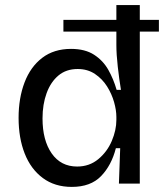

<svg xmlns="http://www.w3.org/2000/svg" viewBox="-20 -721 644 754"><path d="M262 13Q195 13 148 -22Q101 -57 77 -118Q53 -179 53 -258Q53 -336 76.5 -397.5Q100 -459 146 -494Q192 -529 259 -529Q314 -529 349.5 -506Q385 -483 405.5 -446.5Q426 -410 438 -368H455Q448 -410 442.5 -459Q437 -508 437 -544V-597H229V-643H437V-701H529V-643H604V-597H529V0H447L452 -139H435Q418 -72 377 -29.5Q336 13 262 13ZM283 -67Q331 -67 366 -96Q401 -125 419 -167.5Q437 -210 437 -250V-262Q437 -288 428 -320Q419 -352 400.5 -381.5Q382 -411 353 -430.5Q324 -450 285 -450Q240 -450 209.5 -424.5Q179 -399 163 -355Q147 -311 147 -256Q147 -170 183 -118.5Q219 -67 283 -67Z"/></svg>

Font: Bricolage Grotesque 12pt
Style: Regular
Weight: 400
Designer: Mathieu Triay
Foundry: Atelier Triay
Version: Version 1.001; ttfautohint (v1.8.4.7-5d5b);gftools[0.9.33.de